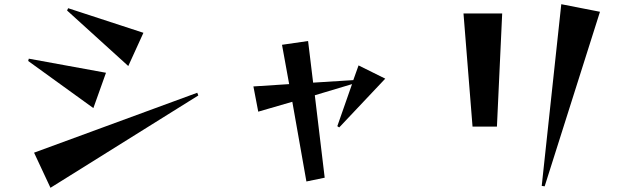

<svg xmlns="http://www.w3.org/2000/svg" viewBox="-20 -812 3040 913"><path d="M142 -86 918 -371 923 -358 220 81ZM117 -533 484 -466 424 -298 114 -522ZM304 -773 662 -656 590 -498 299 -762Z M1370 -328 1208 -281 1185 -401 1355 -412 1321 -599 1445 -617 1469 -419 1660 -431 1685 -501 1812 -438 1593 -206 1584 -212 1654 -412 1477 -359 1524 33 1437 51Z M2556 72 2649 -792 2833 -756 2570 74ZM2368 -748 2343 -210H2227L2184 -748Z"/></svg>

Font: Tiejili SC
Style: Regular
Weight: 400
Designer: Buernia
Foundry: Ershou Xiaoxi Press
Version: Version 1.100